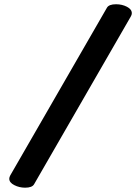

<svg xmlns="http://www.w3.org/2000/svg" viewBox="-20 -703 640 899"><path d="M597.2 -641.1Q597.2 -633.3 592.3 -625.5L139.6 159.7Q130.4 175.8 97.7 175.8Q70.3 175.8 46.9 163.8Q23.4 151.9 23.4 133.8Q23.4 127 27.8 118.7L480.5 -666.5Q489.7 -683.1 523.4 -683.1Q551.3 -683.1 574.2 -671.4Q597.2 -659.7 597.2 -641.1Z"/></svg>

Font: Courier Prime
Style: Bold Italic
Weight: 700
Italic angle: -10°
Designer: Alan Dague-Greene
Foundry: Quote-Unquote Apps
Version: Version 3.018